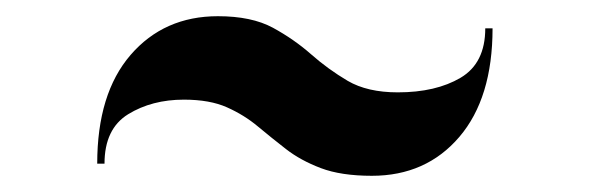

<svg xmlns="http://www.w3.org/2000/svg" viewBox="-20 -545 728 237"><path d="M207 -422Q167.5 -422 138.2 -404Q109 -386 109 -343H100Q100 -429.5 141.2 -477.2Q182.5 -525 249 -525Q290.5 -525 316.8 -510.8Q343 -496.5 364 -478Q385 -459.5 409.2 -445.2Q433.5 -431 471 -431Q518 -431 548.5 -449Q579 -467 579 -510H588Q588 -424 547 -376Q506 -328 439 -328Q401 -328 376 -337.5Q351 -347 333 -361Q315 -375 298.2 -389Q281.5 -403 260.2 -412.5Q239 -422 207 -422Z"/></svg>

Font: Bodoni* 24pt
Style: Bold
Weight: 700
Version: Version 2.3